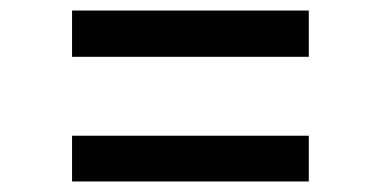

<svg xmlns="http://www.w3.org/2000/svg" viewBox="-20 -429 724 365"><path d="M117 -321H567V-409H117ZM117 -84H567V-171H117Z"/></svg>

Font: Plus Jakarta Sans Medium
Style: Regular
Weight: 500
Designer: Gumpita Rahayu
Foundry: Tokotype
Version: Version 2.004; ttfautohint (v1.8.3)